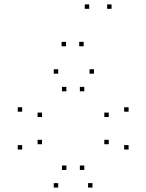

<svg xmlns="http://www.w3.org/2000/svg" viewBox="-20 -836 660 866"><path d="M397.2 10V-10H377.2V10ZM560 -161.5V-181.5H540V-161.5ZM560 -332.2V-352.2H540V-332.2ZM403.8 -503.7V-523.7H383.8V-503.7ZM242.5 -503.7V-523.7H222.5V-503.7ZM80 -332.2V-352.2H60V-332.2ZM80 -161.5V-181.5H60V-161.5ZM242.5 10V-10H222.5V10ZM169.5 -185.5V-205.5H149.5V-185.5ZM169.5 -308.2V-328.2H149.5V-308.2ZM279.5 -424.2V-444.2H259.5V-424.2ZM360.2 -424.2V-444.2H340.2V-424.2ZM470.5 -308.2V-328.2H450.5V-308.2ZM470.5 -185.5V-205.5H450.5V-185.5ZM360.2 -69.5V-89.5H340.2V-69.5ZM279.5 -69.5V-89.5H259.5V-69.5ZM277.8 -627.2V-647.2H257.8V-627.2ZM382.3 -796.2V-816.2H362.3V-796.2ZM483.2 -796.2V-816.2H463.2V-796.2ZM357.3 -627.2V-647.2H337.3V-627.2Z"/></svg>

Font: Monaspace Krypton Dots Var
Style: Regular
Weight: 400
Designer: Riley Cran and the Lettermatic Team
Version: Version 1.100 (Monaspace Krypton Dots)